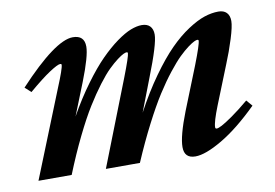

<svg xmlns="http://www.w3.org/2000/svg" viewBox="-58 -557 945 659"><g transform="rotate(-10 414.5 -227.0)"><path d="M28.8 0 149.4 -300.8Q176.3 -365.7 176.3 -378.4Q176.3 -381.8 171.4 -381.8Q162.6 -381.8 133.5 -362.8Q104.5 -343.8 58.1 -304.2L37.1 -323.2Q168.9 -464.8 230 -464.8Q270.5 -464.8 270.5 -425.3Q270.5 -392.6 237.3 -308.1L192.4 -195.3Q225.1 -253.4 259.8 -300.5Q294.4 -347.7 324.2 -377.7Q354 -407.7 382.1 -428Q410.2 -448.2 431.6 -456.5Q453.1 -464.8 470.2 -464.8Q488.8 -464.8 498.8 -454.6Q508.8 -444.3 508.8 -425.3Q508.8 -392.6 465.3 -282.2L421.4 -168Q457 -234.4 494.6 -286.9Q532.2 -339.4 564.9 -372.3Q597.7 -405.3 630.1 -426.5Q662.6 -447.8 688.2 -456.3Q713.9 -464.8 737.3 -464.8Q755.9 -464.8 765.9 -454.6Q775.9 -444.3 775.9 -425.3Q775.9 -406.7 762.7 -364.5Q749.5 -322.3 732.9 -282.2L679.2 -147.9Q657.7 -93.8 657.7 -75.7Q657.7 -70.3 662.6 -70.3Q668 -70.3 680.9 -76.9Q693.8 -83.5 720 -101.8Q746.1 -120.1 778.8 -147.5L796.9 -126.5Q728 -58.6 668.7 -23.7Q609.4 11.2 574.2 11.2Q535.6 11.2 535.6 -27.8Q535.6 -65.9 567.4 -147.5L627 -296.9Q653.8 -365.7 653.8 -378.4Q653.8 -381.8 648.9 -381.8Q646 -381.8 638.4 -378.4Q630.9 -375 616.2 -364.3Q601.6 -353.5 584.5 -336.9Q567.4 -320.3 543.7 -290.3Q520 -260.3 495.6 -222.2Q471.2 -184.1 441.4 -126.2Q411.6 -68.4 382.3 0H263.7L379.9 -296.9Q407.2 -367.2 407.2 -378.4Q407.2 -381.8 402.3 -381.8Q399.4 -381.8 391.8 -378.4Q384.3 -375 369.9 -364.3Q355.5 -353.5 338.4 -336.9Q321.3 -320.3 298.6 -290.3Q275.9 -260.3 252.2 -222.2Q228.5 -184.1 200.2 -126.2Q171.9 -68.4 144.5 0Z"/></g></svg>

Font: Elstob 6pt
Style: Italic
Weight: 700
Italic angle: -20°
Designer: Peter S. Baker
Version: Version 1.015